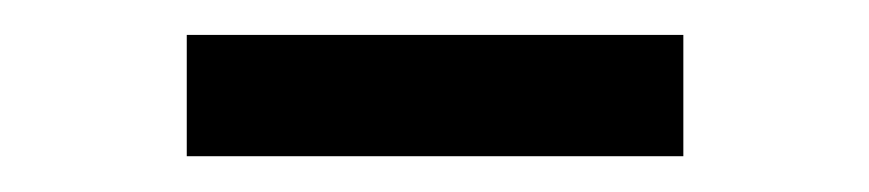

<svg xmlns="http://www.w3.org/2000/svg" viewBox="-20 -734 498 110"><path d="M371.5 -714V-644.5H87V-714Z"/></svg>

Font: Merriweather 48pt
Style: Regular
Weight: 400
Version: Version 2.100